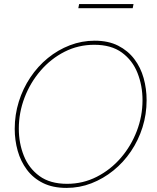

<svg xmlns="http://www.w3.org/2000/svg" viewBox="-20 -914 766 939"><path d="M305 5Q238 5 190 -19Q142 -43 111.5 -84Q81 -125 66.5 -176.5Q52 -228 52 -284Q52 -353 72 -417Q92 -481 128.5 -535.5Q165 -590 214 -630Q263 -670 321.5 -692.5Q380 -715 443 -715Q510 -715 558 -690.5Q606 -666 637 -625Q668 -584 682.5 -532Q697 -480 697 -424Q697 -355 677 -291.5Q657 -228 620.5 -174Q584 -120 534.5 -80Q485 -40 427 -17.5Q369 5 305 5ZM308 -15Q386 -15 453.5 -49.5Q521 -84 571 -142Q621 -200 649 -273Q677 -346 677 -424Q677 -495 652.5 -557Q628 -619 576 -657Q524 -695 441 -695Q363 -695 296 -661Q229 -627 178.5 -568.5Q128 -510 100 -436.5Q72 -363 72 -285Q72 -214 96.5 -152.5Q121 -91 173 -53Q225 -15 308 -15ZM363 -874 367 -894H633L629 -874Z"/></svg>

Font: Raleway Thin
Style: Italic
Weight: 100
Italic angle: -12°
Designer: Matt McInerney, Pablo Impallari, Rodrigo Fuenzalida
Foundry: Matt McInerney, Pablo Impallari, Rodrigo Fuenzalida
Version: Version 4.026